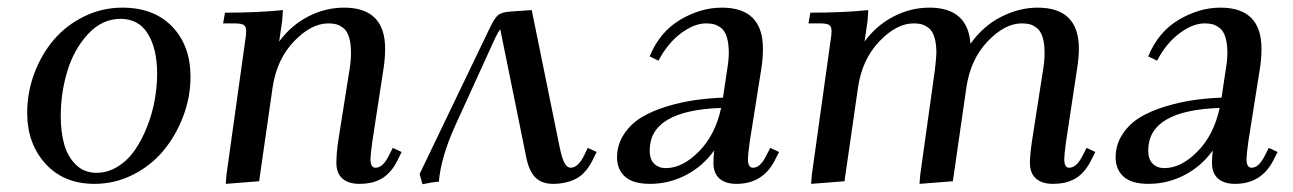

<svg xmlns="http://www.w3.org/2000/svg" viewBox="-20 -472 3366 500"><path d="M50.8 -178.2Q50.8 -231 69.3 -280.8Q87.9 -330.6 120.1 -368.4Q152.3 -406.2 199.2 -429.2Q246.1 -452.1 298.8 -452.1Q380.9 -452.1 428.5 -402.6Q476.1 -353 476.1 -272Q476.1 -219.2 457 -168.9Q438 -118.7 405.5 -79.6Q373 -40.5 325.9 -16.8Q278.8 6.8 226.1 6.8Q146 6.8 98.4 -45.7Q50.8 -98.1 50.8 -178.2ZM138.2 -169.9Q138.2 -128.4 147.2 -96.2Q156.2 -64 177.7 -43Q199.2 -22 231 -22Q260.7 -22 286.9 -38.3Q313 -54.7 331.3 -81.3Q349.6 -107.9 363 -141.8Q376.5 -175.8 382.8 -211.2Q389.2 -246.6 389.2 -279.8Q389.2 -344.7 365.2 -383.8Q341.3 -422.9 293.9 -422.9Q245.6 -422.9 209 -383.1Q172.4 -343.3 155.3 -286.6Q138.2 -230 138.2 -169.9Z M561 -411.1 565.9 -439Q653.3 -439 716.8 -445.8L714.8 -418L707 -363.8Q737.8 -405.8 782.5 -429Q827.1 -452.1 876 -452.1Q982.9 -452.1 982.9 -345.2Q982.9 -320.3 979 -294.9L949.7 -104Q944.8 -68.8 944.8 -58.1Q944.8 -35.2 958 -35.2Q976.6 -35.2 991.7 -64.9L1002.9 -86.9L1025.9 -76.2L1015.1 -54.2Q1005.9 -35.6 994.1 -23.2Q982.4 -10.7 969.2 -4.4Q956.1 2 943.4 4.4Q930.7 6.8 916 6.8Q887.2 6.8 871.6 -7.1Q856 -21 856 -47.9Q856 -71.8 860.8 -105L890.1 -290Q894 -313 894 -334Q894 -358.9 888.9 -375.2Q883.8 -391.6 874.3 -398.9Q864.7 -406.2 856 -408.7Q847.2 -411.1 835 -411.1Q790.5 -411.1 745.6 -364.3Q700.7 -317.4 689.9 -244.1L654.8 0L567.9 6.8L569.8 -17.1L618.2 -363.8Q621.1 -380.9 621.1 -391.1Q621.1 -402.8 614.7 -407Q608.4 -411.1 590.8 -411.1Z M1072.8 -19 1254.9 -397.9Q1267.1 -423.8 1276.4 -432.1Q1285.6 -440.4 1309.1 -441.9L1364.7 -445.8L1437 -90.8Q1443.8 -57.6 1450.7 -46.4Q1457.5 -35.2 1465.8 -35.2Q1484.9 -35.2 1500 -64.9L1510.7 -86.9L1533.7 -76.2L1522.9 -54.2Q1504.9 -19 1479.2 -6.1Q1453.6 6.8 1419.9 6.8Q1391.1 6.8 1374.3 -9.8Q1357.4 -26.4 1350.1 -64L1282.7 -396Q1278.3 -390.6 1270 -374L1166 -146Q1127.9 -62 1123 1Q1105 2.4 1080.1 7.8Z M1586.9 -62Q1586.9 -95.2 1604.7 -122.3Q1622.6 -149.4 1650.4 -166.3Q1678.2 -183.1 1715.8 -194.6Q1753.4 -206.1 1789.3 -211.2Q1825.2 -216.3 1862.8 -217.8L1873.5 -290Q1877.9 -315.4 1877.9 -334Q1877.9 -358.9 1872.8 -375.2Q1867.7 -391.6 1858.2 -398.9Q1848.6 -406.2 1839.8 -408.7Q1831.1 -411.1 1818.8 -411.1Q1787.6 -411.1 1752.9 -385Q1718.3 -358.9 1694.8 -314L1671.9 -325.2Q1697.8 -388.7 1751.2 -420.4Q1804.7 -452.1 1859.9 -452.1Q1966.8 -452.1 1966.8 -345.2Q1966.8 -320.3 1962.9 -294.9L1932.6 -104Q1927.7 -68.8 1927.7 -58.1Q1927.7 -35.2 1940.9 -35.2Q1959.5 -35.2 1974.6 -64.9L1985.8 -86.9L2008.8 -76.2L1997.6 -54.2Q1966.3 6.8 1897.9 6.8Q1869.1 6.8 1853.5 -7.1Q1837.9 -21 1837.9 -47.9Q1837.9 -60.5 1839.8 -80.1Q1810.5 -39.1 1766.4 -16.1Q1722.2 6.8 1672.9 6.8Q1628.4 6.8 1607.7 -12Q1586.9 -30.8 1586.9 -62ZM1671.9 -80.1Q1671.9 -57.1 1683.6 -45.7Q1695.3 -34.2 1713.9 -34.2Q1757.3 -34.2 1800 -77.4Q1842.8 -120.6 1857.9 -190.9Q1671.9 -184.6 1671.9 -80.1Z M2085.4 -411.1 2090.3 -439Q2177.7 -439 2241.2 -445.8L2239.3 -418L2231.4 -363.8Q2262.2 -405.8 2306.9 -429Q2351.6 -452.1 2400.4 -452.1Q2500.5 -452.1 2507.3 -357.9Q2540 -404.3 2587.2 -428.2Q2634.3 -452.1 2682.1 -452.1Q2789.6 -452.1 2789.6 -345.2Q2789.6 -323.2 2785.2 -294.9L2756.3 -104Q2751.5 -68.8 2751.5 -58.1Q2751.5 -35.2 2764.2 -35.2Q2783.2 -35.2 2798.3 -64.9L2809.6 -86.9L2832.5 -76.2L2821.3 -54.2Q2812 -35.6 2800.3 -23.2Q2788.6 -10.7 2775.4 -4.4Q2762.2 2 2749.5 4.4Q2736.8 6.8 2722.2 6.8Q2693.4 6.8 2677.7 -7.1Q2662.1 -21 2662.1 -47.9Q2662.1 -68.4 2667.5 -105L2696.3 -290Q2700.2 -313 2700.2 -334Q2700.2 -358.9 2695.1 -375.2Q2689.9 -391.6 2680.4 -398.9Q2670.9 -406.2 2662.1 -408.7Q2653.3 -411.1 2641.1 -411.1Q2596.7 -411.1 2552 -364.3Q2507.3 -317.4 2496.6 -244.1L2461.4 0L2374.5 6.8L2376.5 -17.1L2414.6 -290Q2418.5 -324.2 2418.5 -334Q2418.5 -358.9 2413.3 -375.2Q2408.2 -391.6 2398.7 -398.9Q2389.2 -406.2 2380.4 -408.7Q2371.6 -411.1 2359.4 -411.1Q2314.9 -411.1 2270 -364.3Q2225.1 -317.4 2214.4 -244.1L2179.2 0L2092.3 6.8L2094.2 -17.1L2142.6 -363.8Q2145.5 -380.9 2145.5 -391.1Q2145.5 -402.8 2139.2 -407Q2132.8 -411.1 2115.2 -411.1Z M2885.3 -62Q2885.3 -95.2 2903.1 -122.3Q2920.9 -149.4 2948.7 -166.3Q2976.6 -183.1 3014.2 -194.6Q3051.8 -206.1 3087.6 -211.2Q3123.5 -216.3 3161.1 -217.8L3171.9 -290Q3176.3 -315.4 3176.3 -334Q3176.3 -358.9 3171.1 -375.2Q3166 -391.6 3156.5 -398.9Q3147 -406.2 3138.2 -408.7Q3129.4 -411.1 3117.2 -411.1Q3085.9 -411.1 3051.3 -385Q3016.6 -358.9 2993.2 -314L2970.2 -325.2Q2996.1 -388.7 3049.6 -420.4Q3103 -452.1 3158.2 -452.1Q3265.1 -452.1 3265.1 -345.2Q3265.1 -320.3 3261.2 -294.9L3231 -104Q3226.1 -68.8 3226.1 -58.1Q3226.1 -35.2 3239.3 -35.2Q3257.8 -35.2 3272.9 -64.9L3284.2 -86.9L3307.1 -76.2L3295.9 -54.2Q3264.6 6.8 3196.3 6.8Q3167.5 6.8 3151.9 -7.1Q3136.2 -21 3136.2 -47.9Q3136.2 -60.5 3138.2 -80.1Q3108.9 -39.1 3064.7 -16.1Q3020.5 6.8 2971.2 6.8Q2926.8 6.8 2906 -12Q2885.3 -30.8 2885.3 -62ZM2970.2 -80.1Q2970.2 -57.1 2981.9 -45.7Q2993.7 -34.2 3012.2 -34.2Q3055.7 -34.2 3098.4 -77.4Q3141.1 -120.6 3156.2 -190.9Q2970.2 -184.6 2970.2 -80.1Z"/></svg>

Font: Dihjauti S
Style: Bold Italic
Weight: 700
Italic angle: -9°
Designer: T. Christopher White
Version: Version 3.0.0